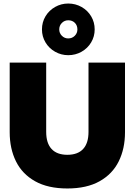

<svg xmlns="http://www.w3.org/2000/svg" viewBox="-20 -1054 764 1089"><path d="M218 -887Q218 -928 238 -961.5Q258 -995 292.5 -1014.5Q327 -1034 367 -1034Q408 -1034 442.5 -1014.5Q477 -995 497 -961.5Q517 -928 517 -887Q517 -847 497 -813.5Q477 -780 442.5 -760.5Q408 -741 367 -741Q327 -741 292.5 -760.5Q258 -780 238 -813.5Q218 -847 218 -887ZM419 -887Q419 -910 404.5 -924.5Q390 -939 367 -939Q346 -939 331 -924Q316 -909 316 -887Q316 -866 331 -851Q346 -836 367 -836Q389 -836 404 -851Q419 -866 419 -887ZM35 -304V-699H242V-306Q242 -242 272.5 -209Q303 -176 362 -176Q421 -176 451.5 -209Q482 -242 482 -306V-699H689V-304Q689 -211 653.5 -139Q618 -67 545 -26Q472 15 362 15Q252 15 179 -26Q106 -67 70.5 -139Q35 -211 35 -304Z"/></svg>

Font: Prompt ExtraBold
Style: Regular
Weight: 800
Designer: Katatrad Team
Foundry: CadsonDemak
Version: Version 1.001